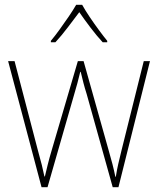

<svg xmlns="http://www.w3.org/2000/svg" viewBox="-20 -783 662 804"><path d="M343 -389Q335 -414 329.5 -435.5Q324 -457 318 -482H316Q310 -457 304 -434.5Q298 -412 291 -389L179 1H154L14 -527H41L138 -156Q149 -117 155 -92.5Q161 -68 166 -44H168Q173 -65 179.5 -92Q186 -119 198 -159L306 -527H330L434 -157Q444 -123 451 -95.5Q458 -68 463 -43H465Q470 -74 475 -95.5Q480 -117 489 -154L582 -527H608L476 1H452ZM324 -763Q336 -741 355.5 -712Q375 -683 395 -656Q415 -629 429 -612V-606H410Q385 -633 358.5 -668Q332 -703 312 -732Q291 -704 264 -668.5Q237 -633 212 -606H193V-612Q209 -631 229 -658.5Q249 -686 268 -714Q287 -742 299 -763Z"/></svg>

Font: Noto Sans Khmer UI SemiCondensed Thin
Style: Regular
Weight: 100
Width: 4
Designer: Danh Hong and the Monotype Design Team
Foundry: Monotype Imaging Inc.
Version: Version 2.002; ttfautohint (v1.8.4.7-5d5b)